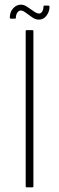

<svg xmlns="http://www.w3.org/2000/svg" viewBox="-20 -802 253 822"><path d="M123 -4Q123 0 119 0H93Q90 0 90 -4V-669Q90 -673 93 -673H119Q123 -673 123 -669ZM27 -722Q22 -722 22 -727Q22 -750 36 -766Q50 -782 70 -782Q83 -782 97 -772.5Q111 -763 124.5 -753.5Q138 -744 148 -744Q155 -744 160.5 -752.5Q166 -761 166 -772Q166 -778 169 -778H187Q192 -778 192 -772Q192 -753 179.5 -735.5Q167 -718 146 -718Q132 -718 117.5 -728Q103 -738 90.5 -747.5Q78 -757 69 -757Q60 -757 54 -747.5Q48 -738 48 -727Q48 -722 44 -722Z"/></svg>

Font: Glory Thin Thin
Style: Regular
Weight: 250
Version: Version 1.011